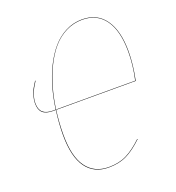

<svg xmlns="http://www.w3.org/2000/svg" viewBox="-128 -792 830 904"><g transform="rotate(-20 287.0 -339.5)"><path d="M125 -332H520Q536.1 -403.8 536.1 -472.2Q536.1 -576.2 496.6 -631.6Q457 -687 382.8 -687Q339.4 -687 301 -667.7Q262.7 -648.4 234.1 -615.2Q205.6 -582 183.1 -536.4Q160.6 -490.7 146 -439.7Q131.3 -388.7 123.5 -332H124V-330.1H123.5Q115.2 -267.6 115.2 -208Q115.2 -98.6 154.1 -45.4Q192.9 7.8 265.1 7.8Q315.9 7.8 354 -11Q392.1 -29.8 435.1 -70.8L437 -69.8Q393.6 -28.3 355 -9.3Q316.4 9.8 264.2 9.8Q190.9 9.8 151.9 -44.2Q112.8 -98.1 112.8 -208Q112.8 -263.7 121.6 -330.1H107.9Q73.2 -330.1 56.6 -345Q40 -359.9 40 -391.1Q40 -412.1 46.9 -433.1Q53.7 -454.1 58.6 -462.6Q63.5 -471.2 77.1 -493.2L79.1 -492.2Q67.4 -473.6 61.3 -462.6Q55.2 -451.7 48.6 -431.6Q42 -411.6 42 -392.1Q42 -361.3 58.3 -346.7Q74.7 -332 108.9 -332H121.6Q129.4 -389.2 144 -440.4Q158.7 -491.7 181.6 -537.6Q204.6 -583.5 233.4 -616.7Q262.2 -649.9 300.5 -669.4Q338.9 -689 382.8 -689Q458 -689 498 -632.8Q538.1 -576.7 538.1 -472.2Q538.1 -407.2 522 -330.1H125Z"/></g></svg>

Font: Fira Sans Compressed Two
Style: Italic
Weight: 100
Width: 3
Italic angle: -8°
Designer: Carrois Corporate & Edenspiekermann AG
Foundry: Carrois Corporate GbR & Edenspiekermann AG
Version: Version 4.203;PS 004.203;hotconv 1.0.88;makeotf.lib2.5.64775